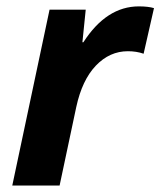

<svg xmlns="http://www.w3.org/2000/svg" viewBox="-20 -576 498 596"><path d="M411.1 -556.2Q439.9 -556.2 458 -550.8L425.8 -409.2Q403.8 -417 377 -417Q320.3 -417 277.6 -372.3Q234.9 -327.6 216.8 -244.1L165 0H18.1L133.8 -545.9H246.1L235.8 -444.8H238.8Q310.5 -556.2 411.1 -556.2Z"/></svg>

Font: Zoram GWebM
Style: Bold Italic
Weight: 700
Italic angle: -12°
Foundry: Ascender Corporation
Version: Version 1.000